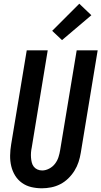

<svg xmlns="http://www.w3.org/2000/svg" viewBox="-20 -1006 546 1034"><path d="M206 8Q176 8 148.5 1.5Q121 -5 98.5 -21Q76 -37 61.5 -60.5Q47 -84 40.5 -111.5Q34 -139 34.5 -168.5Q35 -198 40 -228L124 -735H237L151 -212Q148 -198 147 -184.5Q146 -171 147 -157.5Q148 -144 151 -131.5Q154 -119 161.5 -109Q169 -99 181 -93.5Q193 -88 207 -88Q226 -88 245 -98Q264 -108 276.5 -124.5Q289 -141 295 -160Q301 -179 304 -198L393 -735H506L415 -183Q411 -158 403 -133.5Q395 -109 381 -86.5Q367 -64 347.5 -45Q328 -26 304.5 -14Q281 -2 255.5 3Q230 8 206 8ZM314 -790 261 -840 407 -986 472 -924Z"/></svg>

Font: Iosevka Web
Style: Bold Italic
Weight: 700
Italic angle: -9°
Monospace: yes
Designer: Belleve Invis
Foundry: Belleve Invis
Version: Version 28.0.3; ttfautohint (v1.8.3)